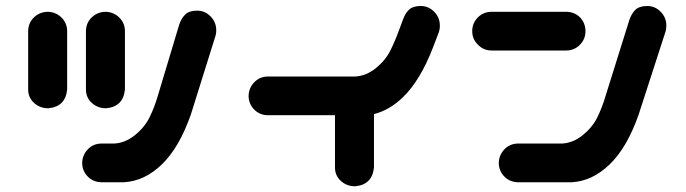

<svg xmlns="http://www.w3.org/2000/svg" viewBox="-20 -618 2319 649"><path d="M707 -492.2 625 -230.5Q585.9 -119.1 527.3 -62.5Q468.8 -5.9 399.4 -2H321.3Q294.9 -2.9 276.9 -21Q258.8 -39.1 257.8 -65.4Q257.8 -92.8 275.9 -112.3Q293.9 -131.8 321.3 -132.8H366.2Q403.3 -134.8 436 -161.1Q468.8 -187.5 485.4 -221.2Q502 -254.9 513.7 -294.9L585.9 -535.2Q592.8 -555.7 606 -568.8Q619.1 -582 646.5 -582Q672.9 -582 691.9 -562.5Q710.9 -543 710.9 -515.6Q710.9 -502.9 707 -492.2ZM142.6 -578.1Q168.9 -577.1 187.5 -559.1Q206.1 -541 207 -514.6V-315.4Q201.2 -256.8 142.6 -252Q115.2 -252 95.2 -270Q75.2 -288.1 75.2 -315.4V-514.6Q76.2 -542 95.7 -560.1Q115.2 -578.1 142.6 -578.1ZM337.9 -578.1Q364.3 -577.1 382.8 -559.1Q401.4 -541 402.3 -514.6V-315.4Q396.5 -256.8 337.9 -252Q310.5 -252 290.5 -270Q270.5 -288.1 270.5 -315.4V-514.6Q271.5 -542 291 -560.1Q310.5 -578.1 337.9 -578.1Z M1462.9 -507.8 1443.4 -457Q1400.4 -345.7 1341.8 -289.1Q1295.9 -245.1 1244.1 -232.4V-51.8Q1238.3 6.8 1179.7 11.7Q1152.3 11.7 1132.3 -6.3Q1112.3 -24.4 1112.3 -51.8V-228.5H883.8Q857.4 -229.5 839.4 -247.6Q821.3 -265.6 820.3 -292Q820.3 -319.3 838.4 -338.9Q856.4 -358.4 883.8 -359.4H1180.7Q1217.8 -361.3 1250.5 -387.7Q1283.2 -414.1 1299.8 -447.8Q1316.4 -481.4 1330.1 -519.5L1341.8 -550.8Q1348.6 -571.3 1361.8 -584.5Q1375 -597.7 1402.3 -597.7Q1428.7 -597.7 1447.8 -578.1Q1466.8 -558.6 1466.8 -531.2Q1466.8 -518.6 1462.9 -507.8Z M1576.2 -512.7Q1576.2 -540 1595.2 -559.1Q1614.3 -578.1 1641.6 -578.1H1893.6Q1920.9 -578.1 1940.4 -559.6Q1959 -540 1959 -512.7Q1959 -485.4 1939.9 -466.3Q1920.9 -447.3 1893.6 -447.3H1641.6Q1614.3 -447.3 1595.7 -466.8Q1576.2 -485.4 1576.2 -512.7ZM2228.5 -507.8 2138.7 -230.5Q2099.6 -119.1 2041 -62.5Q1982.4 -5.9 1913.1 -2H1729.5Q1703.1 -2.9 1685.1 -21Q1667 -39.1 1666 -65.4Q1666 -92.8 1684.1 -112.3Q1702.1 -131.8 1729.5 -132.8H1879.9Q1917 -134.8 1949.7 -161.1Q1982.4 -187.5 1999 -221.2Q2015.6 -254.9 2027.3 -294.9L2107.4 -550.8Q2114.3 -571.3 2127.4 -584.5Q2140.6 -597.7 2168 -597.7Q2194.3 -597.7 2213.4 -578.1Q2232.4 -558.6 2232.4 -531.2Q2232.4 -518.6 2228.5 -507.8Z"/></svg>

Font: Nico Moji
Style: Regular
Weight: 400
Version: Version 1.02